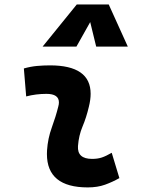

<svg xmlns="http://www.w3.org/2000/svg" viewBox="-20 -815 626 845"><path d="M471.7 -142.6 505.4 -31.2Q475.6 -14.2 442.4 -2.2Q409.2 9.8 366.2 9.8Q186.5 9.8 186.5 -137.2Q186.5 -145 187 -153.3Q190.4 -205.6 208 -253.9Q225.6 -302.2 236.3 -345.2Q239.3 -355.5 239.3 -364.3Q239.3 -401.9 184.6 -401.9Q138.2 -401.9 95.2 -390.6L85 -513.7Q113.8 -522 142.6 -524.7Q171.4 -527.3 200.2 -527.3Q378.9 -527.3 378.9 -402.3Q378.9 -376.5 371.1 -345.2Q359.9 -297.4 343.3 -258.3Q326.7 -219.2 323.2 -172.4Q319.3 -115.7 385.3 -115.7Q409.7 -115.7 428 -121.8Q446.3 -127.9 471.7 -142.6ZM458.5 -795.4 542.5 -609.9H403.3L377 -717.8L316.4 -609.9H167.5L317.9 -795.4Z"/></svg>

Font: CaskaydiaCove NFP
Style: Bold Italic
Weight: 700
Italic angle: -10°
Designer: Aaron Bell
Foundry: Saja Typeworks
Version: Version 2111.001; VTT 6.35;Nerd Fonts 3.1.1